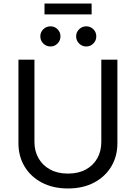

<svg xmlns="http://www.w3.org/2000/svg" viewBox="-20 -1070 780 1102"><path d="M370.1 11.7Q284.2 11.7 220.2 -22Q156.2 -55.7 121.1 -114.3Q85.9 -172.9 85.9 -247.6V-727.5H177.7V-254.9Q177.7 -202.6 201.2 -161.6Q224.6 -120.6 267.6 -97.2Q310.5 -73.7 370.1 -73.7Q430.2 -73.7 472.9 -97.2Q515.6 -120.6 538.6 -161.6Q561.5 -202.6 561.5 -254.9V-727.5H653.8V-247.6Q653.8 -172.9 618.7 -114.3Q583.5 -55.7 519.8 -22Q456.1 11.7 370.1 11.7ZM475.1 -803.2Q451.2 -803.2 434.1 -820.3Q417 -837.4 417 -861.3Q417 -885.3 434.1 -902.1Q451.2 -918.9 475.1 -918.9Q499 -918.9 515.9 -902.1Q532.7 -885.3 532.7 -861.3Q532.7 -837.4 515.9 -820.3Q499 -803.2 475.1 -803.2ZM269.5 -803.2Q245.6 -803.2 228.5 -820.3Q211.4 -837.4 211.4 -861.3Q211.4 -885.3 228.5 -902.1Q245.6 -918.9 269.5 -918.9Q293.5 -918.9 310.3 -902.1Q327.1 -885.3 327.1 -861.3Q327.1 -837.4 310.3 -820.3Q293.5 -803.2 269.5 -803.2ZM505.9 -1049.8V-987.3H235.4V-1049.8Z"/></svg>

Font: Inter 16pt
Style: Regular
Weight: 400
Version: Version 4.001;git-66647c0bb